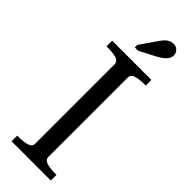

<svg xmlns="http://www.w3.org/2000/svg" viewBox="-300 -937 958 958"><g transform="rotate(45 179.5 -458.0)"><path d="M133 -76V-634Q133 -656 109 -663Q85 -670 50 -670H41V-710H318V-670H309Q274 -670 250 -663Q226 -656 226 -634V-76Q226 -54 250 -47Q274 -40 309 -40H318V0H41V-40H50Q85 -40 109 -47Q133 -54 133 -76ZM207 -874 145 -784V-766H168L253 -810Q271 -820 284 -830Q297 -840 304 -851.5Q311 -863 311 -876Q311 -891 299.5 -903.5Q288 -916 269 -916Q257 -916 246 -911Q235 -906 226 -897Q217 -888 207 -874Z"/></g></svg>

Font: Roboto Serif 72pt
Style: Regular
Weight: 400
Designer: Greg Gazdowicz
Foundry: Commercial Type
Version: Version 1.008